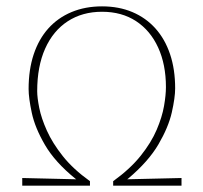

<svg xmlns="http://www.w3.org/2000/svg" viewBox="-20 -584 640 604"><path d="M50 0V-24L220 -20L217 -22Q153 -74 121.5 -128Q90 -182 80 -229Q70 -276 70 -304Q70 -365 86 -413Q102 -461 132 -494.5Q162 -528 205 -546Q248 -564 301 -564Q354 -564 396.5 -546Q439 -528 469 -494.5Q499 -461 515 -413.5Q531 -366 531 -306Q531 -277 520.5 -230.5Q510 -184 478.5 -130Q447 -76 383 -22L380 -20L551 -24V0H336V-14Q390 -53 423 -94.5Q456 -136 473 -176Q490 -216 496 -250.5Q502 -285 502 -310Q502 -381 477.5 -434.5Q453 -488 408 -517.5Q363 -547 301 -547Q239 -547 193 -517Q147 -487 122 -431Q97 -375 97 -297Q97 -277 103.5 -244.5Q110 -212 127.5 -173Q145 -134 177.5 -93Q210 -52 263 -14V0Z"/></svg>

Font: Alumni Sans SC Thin
Style: Regular
Weight: 100
Designer: Robert E. Leuschke
Foundry: Robert E. Leuschke
Version: Version 1.018